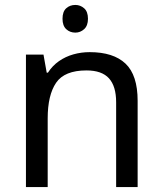

<svg xmlns="http://www.w3.org/2000/svg" viewBox="-20 -757 658 777"><path d="M285 -737Q305 -737 320.5 -723.5Q336 -710 336 -681Q336 -653 320.5 -639Q305 -625 285 -625Q263 -625 248 -639Q233 -653 233 -681Q233 -710 248 -723.5Q263 -737 285 -737ZM343 -546Q439 -546 488 -499.5Q537 -453 537 -349V0H450V-343Q450 -408 421 -440Q392 -472 330 -472Q241 -472 207 -422Q173 -372 173 -278V0H85V-536H156L169 -463H174Q192 -491 218.5 -509.5Q245 -528 277 -537Q309 -546 343 -546Z"/></svg>

Font: ukannada25
Style: Book
Weight: 400
Designer: Jelle Bosma - Monotype Design Team
Foundry: Monotype Imaging Inc.
Version: Version 2.003